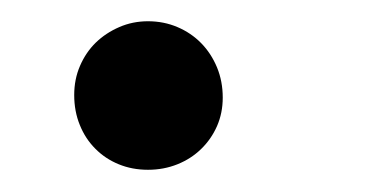

<svg xmlns="http://www.w3.org/2000/svg" viewBox="-20 -196 349 178"><path d="M186.5 -105.5Q186.5 -91.3 181.2 -79.1Q175.8 -66.9 166.5 -57.9Q157.2 -48.8 144.5 -43.7Q131.8 -38.6 117.2 -38.6Q102.5 -38.6 90.1 -43.7Q77.6 -48.8 68.4 -58.1Q59.1 -67.4 54 -80.1Q48.8 -92.8 48.8 -107.9Q48.8 -122.6 54.2 -135Q59.6 -147.5 68.8 -156.5Q78.1 -165.5 90.6 -170.9Q103 -176.3 117.2 -176.3Q131.8 -176.3 144.5 -170.9Q157.2 -165.5 166.5 -156Q175.8 -146.5 181.2 -133.5Q186.5 -120.6 186.5 -105.5Z"/></svg>

Font: XB Niloofar
Style: Bold
Weight: 700
Designer: Behnam
Foundry: Irmug
Version: Version 7.201 2008